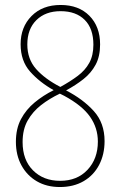

<svg xmlns="http://www.w3.org/2000/svg" viewBox="-20 -743 487 773"><path d="M224 -723Q297 -723 340 -679.5Q383 -636 383 -564Q383 -516 365 -482.5Q347 -449 316 -424.5Q285 -400 246 -379Q314 -344 357.5 -296Q401 -248 401 -175Q401 -121 379 -79Q357 -37 316.5 -13.5Q276 10 221 10Q168 10 128.5 -13Q89 -36 66.5 -77Q44 -118 44 -172Q44 -225 64.5 -263.5Q85 -302 119.5 -330.5Q154 -359 196 -380Q139 -412 101 -455Q63 -498 63 -565Q63 -634 107 -678.5Q151 -723 224 -723ZM224 -698Q163 -698 126.5 -662Q90 -626 90 -564Q90 -505 125.5 -465Q161 -425 223 -393Q263 -415 293 -437.5Q323 -460 339.5 -490Q356 -520 356 -563Q356 -628 321 -663Q286 -698 224 -698ZM71 -171Q71 -99 113 -57Q155 -15 222 -15Q291 -15 332.5 -59.5Q374 -104 374 -173Q374 -228 342.5 -273Q311 -318 239 -357L221 -366Q179 -346 145.5 -320Q112 -294 91.5 -258Q71 -222 71 -171Z"/></svg>

Font: Noto Sans Lao Looped Condensed Thin
Style: Regular
Weight: 100
Width: 3
Designer: Mark Frömberg, Ben Mitchell
Foundry: The Fontpad Ltd
Version: Version 1.002; ttfautohint (v1.8.4.7-5d5b)